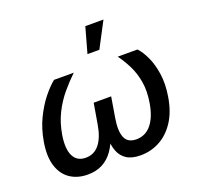

<svg xmlns="http://www.w3.org/2000/svg" viewBox="-132 -896 1071 1044"><g transform="rotate(-20 403.5 -373.5)"><path d="M204.1 7.8Q146 7.8 103.8 -20Q61.5 -47.9 43.5 -103.3Q25.4 -158.7 39.1 -241.2Q51.3 -313.5 79.8 -372.1Q108.4 -430.7 142.6 -473.1Q176.8 -515.6 206.5 -539.1H320.8Q283.7 -503.9 247.6 -460.9Q211.4 -418 184.3 -364.3Q157.2 -310.5 146 -243.2Q133.3 -165.5 153.8 -123.8Q174.3 -82 225.1 -82Q273.9 -82 304.4 -120.4Q335 -158.7 346.7 -231L366.7 -348.6H467.8L448.2 -231Q436 -158.7 451.9 -120.4Q467.8 -82 517.6 -82Q570.8 -82 605 -124Q639.2 -166 651.9 -242.7Q663.1 -310.1 653.8 -363.8Q644.5 -417.5 622.8 -460.7Q601.1 -503.9 575.2 -539.1H689.5Q712.4 -515.1 732.4 -472.4Q752.4 -429.7 761.2 -371.1Q770 -312.5 758.3 -241.2Q745.1 -158.7 709 -103.3Q672.9 -47.9 621.3 -20Q569.8 7.8 510.3 7.8Q459 7.8 429 -12Q398.9 -31.7 386.2 -66.9Q373.5 -102.1 373 -147.9H391.1Q376 -101.1 351.1 -65.9Q326.2 -30.8 290 -11.5Q253.9 7.8 204.1 7.8ZM425.3 -608.4 466.3 -755.4H571.3L494.1 -608.4Z"/></g></svg>

Font: Inter 18pt Medium
Style: Italic
Weight: 500
Italic angle: -9.3988°
Designer: Rasmus Andersson
Foundry: rsms
Version: Version 4.001;git-66647c0bb